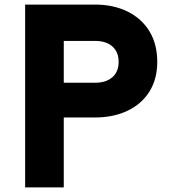

<svg xmlns="http://www.w3.org/2000/svg" viewBox="-20 -820 740 840"><path d="M90 0V-800H395Q477 -800 539 -769Q601 -738 634.5 -682Q668 -626 668 -549Q668 -475 634.5 -420.5Q601 -366 539 -336Q477 -306 395 -306H259V0ZM259 -458H396Q444 -458 471.5 -482Q499 -506 499 -549Q499 -593 471.5 -617Q444 -641 396 -641H259Z"/></svg>

Font: Martian Mono
Style: Bold
Weight: 700
Designer: Roman Shamin
Foundry: Evil Martians
Version: Version 1.000